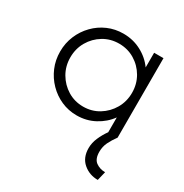

<svg xmlns="http://www.w3.org/2000/svg" viewBox="-147 -528 815 850"><g transform="rotate(30 260.5 -103.0)"><path d="M468.1 206.2Q425 206.2 393.8 179.5Q362.5 152.8 362.5 104.2Q362.5 77.1 374 50.7Q385.4 24.3 402.8 0V-75.7Q376.4 -38.9 334.7 -16.7Q293.1 5.6 243.8 5.6Q201.4 5.6 164.6 -10.8Q127.8 -27.1 99.7 -55.9Q71.5 -84.7 55.6 -122.2Q39.6 -159.7 39.6 -203.5Q39.6 -246.5 55.6 -284.4Q71.5 -322.2 99.7 -351Q127.8 -379.9 164.6 -395.8Q201.4 -411.8 243.8 -411.8Q293.1 -411.8 334.7 -389.9Q376.4 -368.1 402.8 -331.2V-406.2H450.7V0Q433.3 23.6 422.6 45.8Q411.8 68.1 411.8 94.4Q411.8 131.2 431.9 145.8Q452.1 160.4 479.2 160.4ZM249.3 -42.4Q293.1 -42.4 328.8 -64.2Q364.6 -86.1 385.8 -122.6Q406.9 -159 406.9 -203.5Q406.9 -247.9 385.8 -284.4Q364.6 -320.8 328.8 -342.4Q293.1 -363.9 249.3 -363.9Q205.6 -363.9 169.8 -342.4Q134 -320.8 112.8 -284.4Q91.7 -247.9 91.7 -203.5Q91.7 -159 112.8 -122.6Q134 -86.1 169.8 -64.2Q205.6 -42.4 249.3 -42.4Z"/></g></svg>

Font: Afacad Flux Light
Style: Regular
Weight: 300
Designer: Kristian Moeller
Foundry: Dicotype
Version: Version 1.100